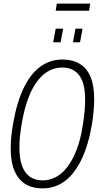

<svg xmlns="http://www.w3.org/2000/svg" viewBox="-20 -1026 551 1058"><path d="M215 12Q157 12 118.5 -12.5Q80 -37 59.5 -85.5Q39 -134 39 -207Q39 -237 42 -271Q45 -305 52 -343Q72 -461 110 -540Q148 -619 202 -658.5Q256 -698 324 -698Q381 -698 420.5 -673.5Q460 -649 479.5 -601Q499 -553 499 -479Q499 -449 496 -415Q493 -381 487 -343Q467 -225 428.5 -146Q390 -67 336.5 -27.5Q283 12 215 12ZM215 -32Q253 -32 287.5 -50Q322 -68 350.5 -105Q379 -142 401.5 -199Q424 -256 436 -335Q440 -359 442.5 -379.5Q445 -400 446.5 -417Q448 -434 448.5 -449Q449 -464 449 -477Q449 -539 434.5 -577.5Q420 -616 391.5 -635Q363 -654 324 -654Q285 -654 251 -636.5Q217 -619 188 -582Q159 -545 137 -488Q115 -431 101 -352Q97 -328 94 -307.5Q91 -287 89.5 -270Q88 -253 87.5 -239Q87 -225 87 -211Q87 -149 102.5 -109.5Q118 -70 146.5 -51Q175 -32 215 -32ZM273 -793 287 -868H328L314 -793ZM382 -793 396 -868H435L421 -793ZM287 -967 293 -1006H477L471 -967Z"/></svg>

Font: Archivo ExtraCondensed Thin
Style: Italic
Weight: 250
Width: 2
Italic angle: -10°
Designer: Hector Gatti
Foundry: Omnibus-Type
Version: Version 2.001